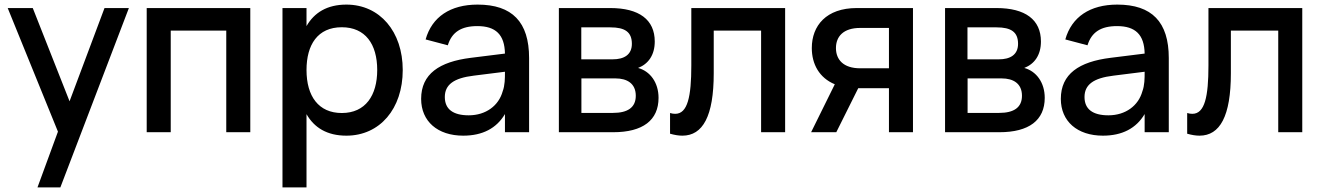

<svg xmlns="http://www.w3.org/2000/svg" viewBox="-20 -575 5754 835"><path d="M242.5 240 540.5 -540H434.5L282.5 -134.5L122.5 -540H13.5L232 -2.5L143 240Z M722.5 0V-442H964V0H1068.5V-540H618V0Z M1313 240V-78.5C1346.5 -20 1402 15 1486.5 15C1631.5 15 1731.5 -101.5 1731.5 -270.5C1731.5 -437.5 1632 -555 1486.5 -555C1402.5 -555 1346.5 -520 1313 -461.5V-540H1208.5V240ZM1466.5 -83.5C1365.5 -83.5 1313 -156.5 1313 -270.5C1313 -380.5 1361.5 -456.5 1466.5 -456.5C1568.5 -456.5 1620.5 -383.5 1620.5 -270.5C1620.5 -160 1569.5 -83.5 1466.5 -83.5Z M2057 -555C1938.5 -555 1858.5 -501.5 1831 -403.5L1927.5 -378C1945 -435 1985.5 -461.5 2056 -461.5C2135.5 -461.5 2174.5 -424.5 2176 -342L2027.5 -323.5C1891 -306.5 1811.5 -253.5 1811.5 -145C1811.5 -47.5 1883 15 1994.5 15C2078.5 15 2139.5 -17 2176 -79V0H2281V-322.5C2281 -479.5 2207.5 -555 2057 -555ZM2176 -263V-259.5C2176 -235.5 2176 -203.5 2166 -177.5C2149 -116 2093.5 -73.5 2018.5 -73.5C1950 -73.5 1914.5 -100.5 1914.5 -153C1914.5 -206.5 1953 -235.5 2040.5 -246Z M2647 0C2775.5 0 2844 -52 2844 -149.5C2844 -216.5 2807 -265.5 2755 -279.5C2799 -296.5 2827.5 -335 2827.5 -394.5C2827.5 -489.5 2759.5 -540 2634 -540H2410.5V0ZM2634.5 -456C2697.5 -456 2728 -436 2728 -384.5C2728 -336.5 2693.5 -317 2644.5 -317H2508V-456ZM2508.5 -84V-234H2657C2707 -234 2745 -212 2745 -158.5C2745 -107 2709 -84 2646 -84Z M2894 6.5C2913.5 12 2931 15 2947.5 15C3036.5 15 3084 -69.5 3084 -256.5V-442H3290V0H3394.5V-540H2986.5V-290C2986.5 -155 2970.5 -80 2916.5 -80C2909.5 -80 2902 -81 2894 -83.5Z M3617 0 3712.5 -191.5H3846V0H3950.5V-540H3706C3573.5 -540 3510.5 -463.5 3510.5 -366C3510.5 -296 3543 -236.5 3610.5 -208.5L3507.5 0ZM3846 -453.5V-278H3721C3647.5 -278 3615.5 -316 3615.5 -366C3615.5 -416 3647.5 -453.5 3721 -453.5Z M4326.5 0C4455 0 4523.5 -52 4523.5 -149.5C4523.5 -216.5 4486.5 -265.5 4434.5 -279.5C4478.5 -296.5 4507 -335 4507 -394.5C4507 -489.5 4439 -540 4313.5 -540H4090V0ZM4314 -456C4377 -456 4407.5 -436 4407.5 -384.5C4407.5 -336.5 4373 -317 4324 -317H4187.5V-456ZM4188 -84V-234H4336.5C4386.5 -234 4424.5 -212 4424.5 -158.5C4424.5 -107 4388.5 -84 4325.5 -84Z M4839 -555C4720.5 -555 4640.5 -501.5 4613 -403.5L4709.5 -378C4727 -435 4767.5 -461.5 4838 -461.5C4917.5 -461.5 4956.5 -424.5 4958 -342L4809.5 -323.5C4673 -306.5 4593.5 -253.5 4593.5 -145C4593.5 -47.5 4665 15 4776.5 15C4860.5 15 4921.5 -17 4958 -79V0H5063V-322.5C5063 -479.5 4989.5 -555 4839 -555ZM4958 -263V-259.5C4958 -235.5 4958 -203.5 4948 -177.5C4931 -116 4875.5 -73.5 4800.5 -73.5C4732 -73.5 4696.5 -100.5 4696.5 -153C4696.5 -206.5 4735 -235.5 4822.5 -246Z M5143 6.5C5162.5 12 5180 15 5196.5 15C5285.5 15 5333 -69.5 5333 -256.5V-442H5539V0H5643.5V-540H5235.5V-290C5235.5 -155 5219.5 -80 5165.5 -80C5158.5 -80 5151 -81 5143 -83.5Z"/></svg>

Font: Vela Sans SemBd
Style: Regular
Weight: 600
Designer: Principal design: Mikhail Sharanda - project Manrope.
Design modification: Ravid Balaliev
Foundry: Mikhail Sharanda
Version: Version 1.001